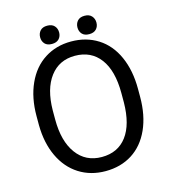

<svg xmlns="http://www.w3.org/2000/svg" viewBox="-122 -936 933 1045"><g transform="rotate(-15 344.0 -413.5)"><path d="M536.1 -378.4Q536.1 -504.9 485.4 -572.5Q434.6 -640.1 343.3 -640.1Q254.4 -640.1 203.4 -572.5Q152.3 -504.9 150.9 -384.8V-332.5Q150.9 -210 202.4 -139.9Q253.9 -69.8 344.2 -69.8Q435.1 -69.8 484.9 -136Q534.7 -202.1 536.1 -325.7ZM629.4 -332.5Q629.4 -228 594.2 -150.1Q559.1 -72.3 494.6 -31.2Q430.2 9.8 344.2 9.8Q260.3 9.8 195.3 -31.5Q130.4 -72.8 94.5 -149.2Q58.6 -225.6 57.6 -326.2V-377.4Q57.6 -480 93.3 -558.6Q128.9 -637.2 194.1 -679Q259.3 -720.7 343.3 -720.7Q428.7 -720.7 493.9 -679.4Q559.1 -638.2 594.2 -559.8Q629.4 -481.4 629.4 -377.4ZM410.9 -748Q397.5 -762.7 397.5 -784.7Q397.5 -806.6 410.9 -821.8Q424.3 -836.9 450.7 -836.9Q477.1 -836.9 490.7 -821.8Q504.4 -806.6 504.4 -784.7Q504.4 -762.7 490.7 -748Q477.1 -733.4 450.7 -733.4Q424.3 -733.4 410.9 -748ZM200.9 -749Q187.5 -763.7 187.5 -785.6Q187.5 -807.6 200.9 -822.5Q214.4 -837.4 240.7 -837.4Q267.1 -837.4 280.8 -822.5Q294.4 -807.6 294.4 -785.6Q294.4 -763.7 280.8 -749Q267.1 -734.4 240.7 -734.4Q214.4 -734.4 200.9 -749Z"/></g></svg>

Font: MAUL
Style: Regular
Weight: 400
Designer: MAUL
Version: Version 1.0; 2020; ttfautohint (v1.8.3)